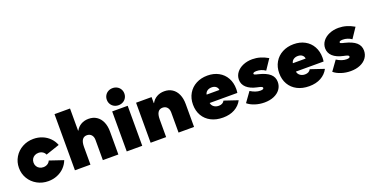

<svg xmlns="http://www.w3.org/2000/svg" viewBox="-27 -1510 4416 2272"><g transform="rotate(-20 2181.5 -374.5)"><path d="M25.4 -252Q25.4 -326.2 62 -387Q98.6 -447.8 161.9 -482.7Q225.1 -517.6 301.8 -517.6Q361.8 -517.6 413.8 -496.3Q465.8 -475.1 503.7 -436.5Q541.5 -397.9 560.5 -347.7L386.7 -289.1Q377 -313.5 354.2 -327.6Q331.5 -341.8 301.8 -341.8Q275.4 -341.8 254.2 -330.3Q232.9 -318.8 220.9 -298.3Q209 -277.8 209 -252Q209 -226.1 220.9 -205.6Q232.9 -185.1 254.2 -173.6Q275.4 -162.1 301.8 -162.1Q331.5 -162.1 354.2 -176.3Q377 -190.4 386.7 -214.8L560.5 -156.2Q541.5 -106 503.7 -67.4Q465.8 -28.8 413.8 -7.6Q361.8 13.7 301.8 13.7Q225.1 13.7 161.9 -21.2Q98.6 -56.2 62 -116.9Q25.4 -177.7 25.4 -252Z M638.7 -707H834V-427.7H837.4Q860.4 -470.2 901.9 -493.9Q943.4 -517.6 997.1 -517.6Q1054.7 -517.6 1097.2 -489.7Q1139.6 -461.9 1162.6 -410.4Q1185.5 -358.9 1185.5 -289.1V0H990.2V-253.9Q990.2 -294.4 969 -318.1Q947.8 -341.8 912.1 -341.8Q834 -341.8 834 -222.7V0H638.7Z M1291 -503.9H1486.3V0H1291ZM1278.3 -654.3Q1278.3 -684.6 1292.7 -709.2Q1307.1 -733.9 1332.5 -747.8Q1357.9 -761.7 1388.7 -761.7Q1419.4 -761.7 1444.8 -747.8Q1470.2 -733.9 1484.6 -709.2Q1499 -684.6 1499 -654.3Q1499 -624 1484.6 -599.4Q1470.2 -574.7 1444.8 -560.8Q1419.4 -546.9 1388.7 -546.9Q1357.9 -546.9 1332.5 -560.8Q1307.1 -574.7 1292.7 -599.4Q1278.3 -624 1278.3 -654.3Z M1591.8 -503.9H1787.1V-427.7H1790.5Q1813.5 -470.2 1855 -493.9Q1896.5 -517.6 1950.2 -517.6Q2007.8 -517.6 2050.3 -489.7Q2092.8 -461.9 2115.7 -410.4Q2138.7 -358.9 2138.7 -289.1V0H1943.4V-253.9Q1943.4 -294.4 1922.1 -318.1Q1900.9 -341.8 1865.2 -341.8Q1787.1 -341.8 1787.1 -222.7V0H1591.8Z M2216.8 -252Q2216.8 -330.1 2252.2 -390.6Q2287.6 -451.2 2350.6 -484.4Q2413.6 -517.6 2493.2 -517.6Q2572.3 -517.6 2633.3 -484.4Q2694.3 -451.2 2728 -390.9Q2761.7 -330.6 2761.7 -252Q2761.7 -228 2757.8 -203.1H2409.2Q2414.1 -172.4 2439.5 -153.6Q2464.8 -134.8 2501 -134.8Q2526.9 -134.8 2544.9 -145Q2563 -155.3 2572.3 -173.8L2743.2 -116.2Q2710.9 -54.7 2648.9 -20.5Q2586.9 13.7 2501 13.7Q2415 13.7 2350.8 -19.5Q2286.6 -52.7 2251.7 -112.8Q2216.8 -172.9 2216.8 -252ZM2570.3 -308.6Q2568.4 -335 2547.6 -352.1Q2526.9 -369.1 2493.2 -369.1Q2460.4 -369.1 2437.3 -352.8Q2414.1 -336.4 2409.2 -308.6Z M2812.5 -53.7 2900.4 -175.8Q2966.3 -134.8 3023.4 -134.8Q3066.4 -134.8 3066.4 -154.3Q3066.4 -163.1 3056.6 -168.7Q3046.9 -174.3 3023.4 -179.7L3001 -184.6Q2917 -202.6 2872.6 -243.4Q2828.1 -284.2 2828.1 -342.8Q2828.1 -392.6 2858.2 -432.4Q2888.2 -472.2 2940.9 -494.9Q2993.7 -517.6 3058.6 -517.6Q3156.7 -517.6 3253.9 -460.9L3168.9 -334Q3117.7 -369.1 3058.6 -369.1Q3036.6 -369.1 3025.1 -364.3Q3013.7 -359.4 3013.7 -350.6Q3013.7 -344.2 3020 -340.1Q3026.4 -335.9 3042 -332L3066.4 -326.2Q3161.6 -303.2 3206.8 -263.4Q3252 -223.6 3252 -162.1Q3252 -110.4 3223.4 -70.6Q3194.8 -30.8 3142.8 -8.5Q3090.8 13.7 3023.4 13.7Q2961.9 13.7 2905.5 -4.4Q2849.1 -22.5 2812.5 -53.7Z M3302.7 -252Q3302.7 -330.1 3338.1 -390.6Q3373.5 -451.2 3436.5 -484.4Q3499.5 -517.6 3579.1 -517.6Q3658.2 -517.6 3719.2 -484.4Q3780.3 -451.2 3814 -390.9Q3847.7 -330.6 3847.7 -252Q3847.7 -228 3843.8 -203.1H3495.1Q3500 -172.4 3525.4 -153.6Q3550.8 -134.8 3586.9 -134.8Q3612.8 -134.8 3630.9 -145Q3648.9 -155.3 3658.2 -173.8L3829.1 -116.2Q3796.9 -54.7 3734.9 -20.5Q3672.9 13.7 3586.9 13.7Q3501 13.7 3436.8 -19.5Q3372.6 -52.7 3337.6 -112.8Q3302.7 -172.9 3302.7 -252ZM3656.2 -308.6Q3654.3 -335 3633.5 -352.1Q3612.8 -369.1 3579.1 -369.1Q3546.4 -369.1 3523.2 -352.8Q3500 -336.4 3495.1 -308.6Z M3898.4 -53.7 3986.3 -175.8Q4052.2 -134.8 4109.4 -134.8Q4152.3 -134.8 4152.3 -154.3Q4152.3 -163.1 4142.6 -168.7Q4132.8 -174.3 4109.4 -179.7L4086.9 -184.6Q4002.9 -202.6 3958.5 -243.4Q3914.1 -284.2 3914.1 -342.8Q3914.1 -392.6 3944.1 -432.4Q3974.1 -472.2 4026.9 -494.9Q4079.6 -517.6 4144.5 -517.6Q4242.7 -517.6 4339.8 -460.9L4254.9 -334Q4203.6 -369.1 4144.5 -369.1Q4122.6 -369.1 4111.1 -364.3Q4099.6 -359.4 4099.6 -350.6Q4099.6 -344.2 4106 -340.1Q4112.3 -335.9 4127.9 -332L4152.3 -326.2Q4247.6 -303.2 4292.7 -263.4Q4337.9 -223.6 4337.9 -162.1Q4337.9 -110.4 4309.3 -70.6Q4280.8 -30.8 4228.8 -8.5Q4176.8 13.7 4109.4 13.7Q4047.9 13.7 3991.5 -4.4Q3935.1 -22.5 3898.4 -53.7Z"/></g></svg>

Font: Wanted Sans ExtraBlack
Style: Regular
Weight: 900
Designer: Original Design by Kil Hyung-jin and Kang Hanbin, Wanted Lab, Inc; Hangeul from Source Han Sans by Jang Soo-young and Ka
Foundry: Wanted Lab, Inc.
Version: Version 1.001